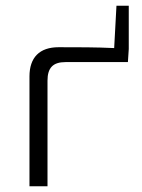

<svg xmlns="http://www.w3.org/2000/svg" viewBox="-20 -651 495 671"><path d="M430 -631H387L379 -483C315 -486 254 -486 185 -486C118 -486 83 -450 83 -384V0H146V-369C146 -414 165 -434 209 -434H427L430 -480Z"/></svg>

Font: SnT
Style: Regular
Weight: 300
Designer: Natanael Gama
Version: Version 1.001;PS 001.001;hotconv 1.0.70;makeotf.lib2.5.58329